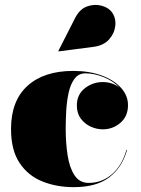

<svg xmlns="http://www.w3.org/2000/svg" viewBox="-20 -762 580 792"><path d="M367.5 -569 221.5 -550 220.5 -551.5 290 -688Q309 -725 340 -735.8Q371 -746.5 400 -738.2Q429 -730 442.5 -710.5Q459 -686.5 455.5 -655.2Q452 -624 429.8 -599.2Q407.5 -574.5 367.5 -569ZM504 -143.5Q484.5 -72.5 431.5 -31.2Q378.5 10 284 10Q213.5 10 154.8 -13.5Q96 -37 60.8 -89.8Q25.5 -142.5 25.5 -230Q25.5 -346.5 93.5 -408Q161.5 -469.5 282 -469.5Q348 -469.5 399 -450.8Q450 -432 479 -400Q508 -368 508 -328Q508 -282.5 476.8 -255.5Q445.5 -228.5 404 -228.5Q379 -228.5 354.5 -239.5Q330 -250.5 313.5 -272.5Q297 -294.5 297 -327Q297 -372 329.8 -397.8Q362.5 -423.5 404 -423.5Q445 -423.5 474 -399.5Q448 -427.5 408.2 -443.5Q368.5 -459.5 332.5 -459.5Q304 -459.5 287.5 -437.2Q271 -415 263.2 -380Q255.5 -345 253.2 -305.2Q251 -265.5 251 -230Q251 -173 258.8 -122Q266.5 -71 287.2 -39.2Q308 -7.5 346 -7.5Q400.5 -7.5 442 -43.5Q483.5 -79.5 501.5 -143.5Z"/></svg>

Font: Bodoni* 72pt Fatface
Style: Regular
Weight: 900
Version: Version 2.3